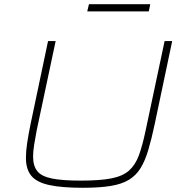

<svg xmlns="http://www.w3.org/2000/svg" viewBox="-20 -883 875 911"><path d="M373 8Q273 8 213.5 -5Q154 -18 128.5 -49Q103 -80 103 -134Q103 -166 109 -205.5Q115 -245 125 -294L208 -688H244L154 -264Q147 -227 142 -196Q137 -165 137 -140Q137 -96 157 -71Q177 -46 226.5 -36Q276 -26 363 -26Q454 -26 508 -36.5Q562 -47 592 -73.5Q622 -100 639 -146Q656 -192 671 -264L761 -688H797L714 -294Q699 -223 683.5 -171Q668 -119 646.5 -84.5Q625 -50 591 -29.5Q557 -9 504 -0.5Q451 8 373 8ZM394 -829 402 -863H693L686 -829Z"/></svg>

Font: Saira Expanded Thin
Style: Italic
Weight: 250
Width: 7
Italic angle: -12°
Designer: Hector Gatti with collaboration of the Omnibus-Type team
Foundry: Omnibus-Type
Version: Version 1.101